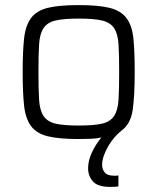

<svg xmlns="http://www.w3.org/2000/svg" viewBox="-20 -538 618 754"><path d="M413 196Q364 196 345 174.5Q326 153 326 123Q326 93 340.5 61.5Q355 30 378 2Q360 6 337.5 7Q315 8 289 8Q211 8 167 -3Q123 -14 101.5 -43.5Q80 -73 74.5 -124Q69 -175 69 -255Q69 -335 74.5 -386Q80 -437 101.5 -466.5Q123 -496 167 -507Q211 -518 289 -518Q367 -518 411 -507Q455 -496 477 -466.5Q499 -437 504 -386Q509 -335 509 -255Q509 -161 501 -106Q493 -51 457 -25Q444 -15 430.5 0.5Q417 16 406 34.5Q395 53 388 72.5Q381 92 381 109Q381 127 391.5 139.5Q402 152 428 152Q432 152 436 152Q440 152 445 151V194Q440 195 432 195.5Q424 196 413 196ZM289 -45Q349 -45 381 -52.5Q413 -60 428 -82.5Q443 -105 445.5 -146.5Q448 -188 448 -255Q448 -322 445.5 -363.5Q443 -405 428 -427.5Q413 -450 381 -457.5Q349 -465 289 -465Q230 -465 198 -457.5Q166 -450 151 -427.5Q136 -405 133.5 -363.5Q131 -322 131 -255Q131 -188 133.5 -146.5Q136 -105 151 -82.5Q166 -60 198 -52.5Q230 -45 289 -45Z"/></svg>

Font: Azeri Sans Light
Style: Regular
Weight: 300
Designer: Hector Gatti & Omnibus-Type (original fonts) / Cristiano Sobral (main changes and remastering)
Version: Version 1.000; ttfautohint (v1.6)